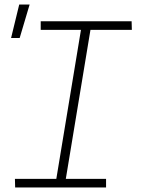

<svg xmlns="http://www.w3.org/2000/svg" viewBox="-20 -829 640 849"><path d="M449 0H47L46 -38H229L338 -697H160V-735H562L563 -697H380L271 -38H449ZM29 -661 65 -809H111L67 -661Z"/></svg>

Font: Iosevka Extralight Extended
Style: Italic
Weight: 200
Width: 7
Italic angle: -9°
Monospace: yes
Designer: Belleve Invis
Foundry: Belleve Invis
Version: Version 32.5.0; ttfautohint (v1.8.4)